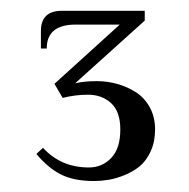

<svg xmlns="http://www.w3.org/2000/svg" viewBox="-20 -700 347 353"><path d="M152.8 -367.2Q115.2 -367.2 91.3 -379.6Q67.4 -392.1 46.9 -417L59.1 -428.2Q92.3 -392.1 143.1 -392.1Q168 -392.1 184.6 -409.7Q201.2 -427.2 201.2 -461.9Q201.2 -495.1 184.1 -510.5Q167 -525.9 142.1 -525.9Q118.2 -525.9 95.2 -520L80.1 -545.9L200.2 -654.8H119.1Q65.9 -654.8 65.9 -610.8H55.2V-643.1Q55.2 -680.2 94.2 -680.2H246.1V-662.1L118.2 -546.9Q134.3 -550.8 158.2 -550.8Q176.8 -550.8 194.8 -545.9Q212.9 -541 229 -531Q245.1 -521 255.1 -503.2Q265.1 -485.4 265.1 -461.9Q265.1 -439.5 257.1 -421.9Q249 -404.3 236.8 -394.3Q224.6 -384.3 208.7 -377.9Q192.9 -371.6 179.4 -369.4Q166 -367.2 152.8 -367.2Z"/></svg>

Font: El Messiri SemiBold
Style: Regular
Weight: 600
Designer: Mohamed Gaber
Foundry: Kief Type Foundry
Version: Version 2.007;PS 002.007;hotconv 1.0.88;makeotf.lib2.5.64775